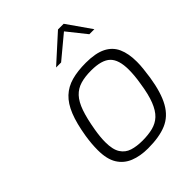

<svg xmlns="http://www.w3.org/2000/svg" viewBox="-218 -879 1000 1000"><g transform="rotate(-45 282.0 -379.0)"><path d="M281 6Q224 6 180.5 -11.5Q137 -29 113 -68Q89 -107 89 -173Q89 -197 91 -220.5Q93 -244 97 -270Q110 -350 131 -402Q152 -454 184 -484Q216 -514 261 -526.5Q306 -539 367 -539Q438 -539 480 -518Q522 -497 540.5 -456Q559 -415 559 -354Q559 -330 556 -303.5Q553 -277 549 -248Q534 -151 502.5 -95Q471 -39 417.5 -16.5Q364 6 281 6ZM289 -43Q332 -43 365.5 -51.5Q399 -60 423 -82.5Q447 -105 464 -148Q481 -191 491 -259Q496 -288 498 -311.5Q500 -335 500 -355Q500 -429 467.5 -460Q435 -491 358 -491Q312 -491 278.5 -481Q245 -471 221.5 -446Q198 -421 182 -375.5Q166 -330 154 -259Q150 -235 148 -214Q146 -193 146 -175Q146 -120 164.5 -91.5Q183 -63 215 -53Q247 -43 289 -43ZM240 -631 387 -764H429L522 -631H485L402 -735L277 -631Z"/></g></svg>

Font: Exo Thin Light
Style: Italic
Weight: 300
Italic angle: -9°
Version: Version 2.000